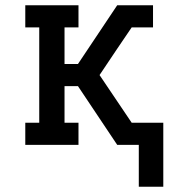

<svg xmlns="http://www.w3.org/2000/svg" viewBox="-20 -550 640 729"><path d="M600 159H507V0H425L276 -223H225V-84H278V0H76V-84H129V-446H76V-530H278V-446H225V-307H276L425 -530H508V-488L480 -446L423 -362L358 -265L480 -84H600ZM480 -446 508 -489V-530H561V-446Z"/></svg>

Font: Iosevka Slab Medium Extended
Style: Regular
Weight: 500
Width: 7
Monospace: yes
Designer: Belleve Invis
Foundry: Belleve Invis
Version: Version 11.1.1; ttfautohint (v1.8.3)